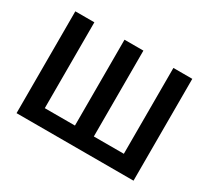

<svg xmlns="http://www.w3.org/2000/svg" viewBox="-143 -962 1301 1197"><g transform="rotate(30 508.0 -363.5)"><path d="M224 -112H441V-730H577V-112H793V-730H929V3H87V-730H224Z"/></g></svg>

Font: Sinter Bold
Style: Regular
Weight: 700
Foundry: Adobe & rsms
Version: Version 1.000